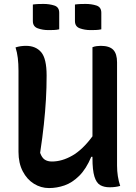

<svg xmlns="http://www.w3.org/2000/svg" viewBox="-20 -943 690 976"><path d="M229 13Q188 13 152.5 -9Q117 -31 95.5 -72.5Q74 -114 74 -171V-584Q74 -619 70.5 -648Q67 -677 59 -702Q84 -710 112 -710Q162 -710 189.5 -677.5Q217 -645 217 -559Q217 -497 213.5 -437Q210 -377 203 -311Q196 -245 184 -166Q193 -141 207.5 -131.5Q222 -122 244 -122Q295 -122 347.5 -152Q400 -182 450 -250V-703Q460 -707 471 -708.5Q482 -710 492 -710Q536 -710 555.5 -690Q575 -670 575 -626V-101Q575 -46 591 2Q568 9 537 9Q509 9 489.5 -2Q470 -13 460 -45.5Q450 -78 450 -140V-146H444Q418 -84 382.5 -49Q347 -14 308 -0.5Q269 13 229 13ZM147 -920Q160 -922 174.5 -922.5Q189 -923 201 -923Q231 -923 256 -915Q281 -907 281 -878V-794Q268 -791 253.5 -790.5Q239 -790 226 -790Q197 -790 172 -799Q147 -808 147 -836ZM361 -920Q374 -922 388.5 -922.5Q403 -923 415 -923Q445 -923 470 -915Q495 -907 495 -878V-794Q482 -791 467.5 -790.5Q453 -790 440 -790Q411 -790 386 -799Q361 -808 361 -836Z"/></svg>

Font: Recursive Sn Csl St SmB
Style: Regular
Weight: 600
Version: Version 1.079;hotconv 1.0.112;makeotfexe 2.5.65598; ttfautoh